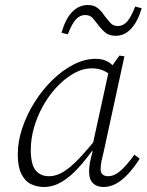

<svg xmlns="http://www.w3.org/2000/svg" viewBox="-20 -735 586 767"><path d="M156 12Q127 12 103 0Q79 -12 65 -41Q51 -70 51 -118Q51 -170 69 -223.5Q87 -277 118 -326.5Q149 -376 189 -415Q229 -454 273.5 -477Q318 -500 362 -500Q383 -500 399 -494Q415 -488 427.5 -476.5Q440 -465 451 -448L435 -422Q417 -442 395.5 -452Q374 -462 347 -462Q317 -462 290 -449.5Q263 -437 238.5 -417Q214 -397 194 -373Q170 -345 149 -306.5Q128 -268 115.5 -224Q103 -180 103 -136Q103 -79 122 -55Q141 -31 176 -31Q205 -31 234 -49Q263 -67 297.5 -103.5Q332 -140 377 -197L380 -152H362Q328 -103 294.5 -66Q261 -29 226.5 -8.5Q192 12 156 12ZM393 12Q367 12 351.5 -3Q336 -18 336 -48Q336 -61 337.5 -74Q339 -87 342.5 -100.5Q346 -114 350 -131L345 -133L417 -462L422 -464L457 -513L477 -510L394 -128Q389 -109 385.5 -91.5Q382 -74 382 -60Q382 -45 390 -38Q398 -31 412 -31Q436 -31 460.5 -52Q485 -73 517 -117L538 -101Q517 -68 494 -42.5Q471 -17 446 -2.5Q421 12 393 12ZM226 -604Q241 -659 268 -687Q295 -715 331 -715Q355 -715 370 -703Q385 -691 396 -674Q409 -657 420.5 -644Q432 -631 451 -631Q472 -631 488 -649Q504 -667 520 -709L546 -702Q530 -648 503.5 -620Q477 -592 442 -592Q417 -592 402 -604Q387 -616 375 -632Q362 -649 351 -662Q340 -675 320 -675Q299 -675 283 -657.5Q267 -640 251 -598Z"/></svg>

Font: Source Serif 4 Light
Style: Italic
Weight: 300
Italic angle: -12°
Designer: Frank Grießhammer
Foundry: Adobe Systems Incorporated
Version: Version 4.004;hotconv 1.0.116;makeotfexe 2.5.65601